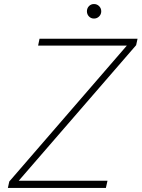

<svg xmlns="http://www.w3.org/2000/svg" viewBox="-20 -932 702 952"><path d="M446 -840Q431 -840 421 -850.5Q411 -861 411 -876Q411 -891 421 -901.5Q431 -912 446 -912Q461 -912 471.5 -901.5Q482 -891 482 -876Q482 -861 471.5 -850.5Q461 -840 446 -840ZM19 0 26 -32 609 -706H169L176 -740H662L655 -708L73 -36H513L505 0Z"/></svg>

Font: Be Vietnam Pro Thin
Style: Italic
Weight: 100
Italic angle: -12°
Designer: Lam Bao, Tony Le, Vietanh Nguyen
Foundry: Yellow Type Foundry
Version: Version 1.002; ttfautohint (v1.8.3)